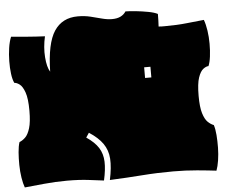

<svg xmlns="http://www.w3.org/2000/svg" viewBox="-58 -922 1184 1005"><g transform="rotate(-5 534.5 -419.0)"><path d="M32 17Q24 -4 19 -36Q14 -68 13.5 -102.5Q13 -137 15.5 -169Q18 -201 25 -222Q41 -228 56 -242.5Q71 -257 81 -289.5Q91 -322 91 -381Q91 -445 79.5 -477.5Q68 -510 52.5 -521.5Q37 -533 25 -533Q16 -551 12 -582Q8 -613 8.5 -648.5Q9 -684 14 -717.5Q19 -751 29 -775Q63 -772 111.5 -768Q160 -764 206 -762Q193 -705 197 -652.5Q201 -600 217 -575Q220 -724 262 -787.5Q304 -851 386 -851Q422 -851 452.5 -843.5Q483 -836 511 -828.5Q539 -821 564 -821Q591 -821 609 -830Q627 -839 637 -855Q658 -855 691 -851.5Q724 -848 756 -842Q788 -836 805 -827Q805 -809 804.5 -792.5Q804 -776 803 -761Q811 -760 820 -760Q829 -760 838 -760Q900 -760 950.5 -765.5Q1001 -771 1042 -775Q1051 -751 1056 -717.5Q1061 -684 1061 -648Q1061 -612 1057 -581Q1053 -550 1045 -532Q1033 -532 1017.5 -520.5Q1002 -509 991 -477Q980 -445 980 -381Q980 -322 990 -289.5Q1000 -257 1015 -242.5Q1030 -228 1046 -222Q1053 -201 1055.5 -169Q1058 -137 1057.5 -102.5Q1057 -68 1052 -36Q1047 -4 1039 17Q999 12 938.5 6.5Q878 1 813 1Q729 1 650 7Q571 13 479 17Q493 -49 490 -94Q487 -139 463 -173.5Q439 -208 391 -239L375 -215Q418 -186 438 -154.5Q458 -123 459.5 -81.5Q461 -40 448 17Q415 13 367.5 7Q320 1 255 1Q194 1 133.5 7Q73 13 32 17ZM709 -499H742V-555H709Z"/></g></svg>

Font: Oi
Style: Regular
Weight: 400
Designer: Kostas Bartsokas, Mohamad Dakak
Foundry: Foundry5
Version: Version 4.000